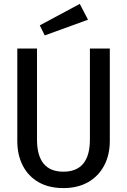

<svg xmlns="http://www.w3.org/2000/svg" viewBox="-20 -957 655 990"><path d="M546.2 -706.7V-230.3Q546.2 -158.5 517.2 -103.6Q488.2 -48.7 434.6 -17.9Q381 12.8 306.7 12.8Q231.8 12.8 178.5 -17.9Q125.1 -48.7 97.2 -103.6Q69.2 -158.5 69.2 -230.3V-706.7H170.8V-237.9Q170.8 -71.8 306.7 -71.8Q443.6 -71.8 443.6 -237.9V-706.7ZM391.3 -936.9 433.8 -855.4 210.8 -774.4 185.1 -826.2Z"/></svg>

Font: Fira Code Retina
Style: Regular
Weight: 450
Monospace: yes
Designer: Carrois Corporate, Edenspiekermann AG, Nikita Prokopov
Foundry: Carrois Corporate, Edenspiekermann AG, Nikita Prokopov
Version: Version 6.002